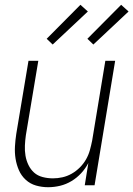

<svg xmlns="http://www.w3.org/2000/svg" viewBox="-20 -774 557 802"><path d="M181 8Q155 8 130.5 1Q106 -6 87.5 -23Q69 -40 59 -63Q49 -86 45 -111Q41 -136 42.5 -162.5Q44 -189 48 -215L99 -520H140L88 -209Q85 -188 84 -166Q83 -144 86.5 -123.5Q90 -103 99 -84.5Q108 -66 122.5 -53Q137 -40 158 -34.5Q179 -29 201 -29Q221 -29 241 -33.5Q261 -38 279.5 -48.5Q298 -59 313.5 -74.5Q329 -90 339.5 -108.5Q350 -127 355.5 -147Q361 -167 365 -187L420 -520H461L375 0H334L349 -93Q337 -70 319 -50.5Q301 -31 278.5 -17.5Q256 -4 231 2Q206 8 181 8ZM370 -588 345 -612 486 -754 517 -726ZM200 -588 175 -612 316 -754 347 -726Z"/></svg>

Font: Iosevka SS18 Extralight
Style: Italic
Weight: 200
Italic angle: -9°
Monospace: yes
Designer: Belleve Invis
Foundry: Belleve Invis
Version: Version 25.1.1; ttfautohint (v1.8.4)